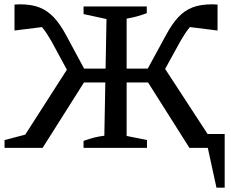

<svg xmlns="http://www.w3.org/2000/svg" viewBox="-20 -683 1066 887"><path d="M980 184 940 0H855L647 -329L727 -389L939 -64H1018V184ZM1 0V-36L131 -70L69 -18L305 -386L385 -329L177 0ZM316 -311 218 -492Q197 -529 177 -554Q157 -579 137 -592L191 -560L47 -542V-662Q54 -662 60.5 -662.5Q67 -663 73 -663Q126 -663 162.5 -648.5Q199 -634 228 -603.5Q257 -573 284 -523L388 -330ZM322 -302V-366H507V-302ZM366 0V-32Q393 -42 415 -47.5Q437 -53 462 -56L472 -595L366 -618V-653H658V-622Q633 -613 611.5 -607Q590 -601 565 -597V-55L659 -36V0ZM525 -302V-366H710V-302ZM714 -312 643 -330 748 -523Q775 -573 804 -604Q833 -635 870 -649Q907 -663 959 -663Q965 -663 971.5 -662.5Q978 -662 985 -662V-542L841 -560L894 -592Q874 -579 854 -554Q834 -529 813 -492Z"/></svg>

Font: Piazzolla 24pt Medium
Style: Regular
Weight: 500
Designer: Juan Pablo del Peral
Foundry: Huerta Tipografica
Version: Version 2.005